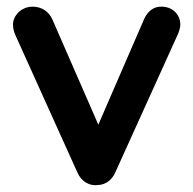

<svg xmlns="http://www.w3.org/2000/svg" viewBox="-20 -555 578 576"><path d="M19 -482C19 -467 23 -457 26 -450L212 -38C224 -10 249 4 275 0C297 -1 316 -15 326 -38L513 -451C517 -460 521 -472 521 -481C521 -511 498 -535 465 -535C442 -536 423 -522 412 -497L275 -181L137 -497C126 -522 103 -535 78 -535C42 -535 19 -506 19 -482Z"/></svg>

Font: Hotpoint
Style: Bold
Weight: 700
Designer: Andrew Paglinawan, Luciano Perondi, Riccardo Olocco
Foundry: CAST Cooperativa Anonima Servizi Tipografici
Version: Version 1.000;PS 2.1;hotconv 16.6.51;makeotf.lib2.5.65220